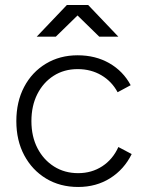

<svg xmlns="http://www.w3.org/2000/svg" viewBox="-20 -732 579 764"><path d="M291 12Q219 12 163.5 -21.5Q108 -55 76.5 -114Q45 -173 45 -250Q45 -327 76 -386Q107 -445 162.5 -478.5Q218 -512 289 -512Q360 -512 415 -480.5Q470 -449 500 -393L448 -365Q425 -408 383.5 -432.5Q342 -457 289 -457Q235 -457 193.5 -430.5Q152 -404 128.5 -357.5Q105 -311 105 -250Q105 -189 129 -142.5Q153 -96 195 -69.5Q237 -43 291 -43Q345 -43 387 -70.5Q429 -98 451 -147L504 -119Q474 -58 418.5 -23Q363 12 291 12ZM375 -586 247 -711V-712H331L451 -586ZM126 -586 246 -712H330V-711L202 -586Z"/></svg>

Font: Figtree Light Light
Style: Regular
Weight: 300
Version: Version 2.001;gftools[0.9.30]